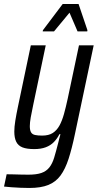

<svg xmlns="http://www.w3.org/2000/svg" viewBox="-49 -735 485 953"><path d="M97 198Q76 198 53 197Q30 196 9 194.5Q-12 193 -29 191L-16 130Q-3 130 16 130.5Q35 131 55 131.5Q75 132 92 132Q132 132 156.5 123.5Q181 115 196 96Q211 77 220 47Q229 17 240 -26Q242 -36 245.5 -48Q249 -60 251 -69H246Q235 -47 218.5 -30Q202 -13 178 -4Q154 5 121 5Q84 5 62.5 -3.5Q41 -12 31.5 -31.5Q22 -51 22 -82Q22 -105 27 -136Q32 -167 40 -205L104 -510H178L116 -215Q108 -178 103.5 -152Q99 -126 99 -109Q99 -89 105 -78.5Q111 -68 125 -65Q139 -62 160 -62Q193 -62 213 -75Q233 -88 246 -111.5Q259 -135 268.5 -169Q278 -203 287 -245L343 -510H416L323 -70Q308 2 291.5 53Q275 104 251.5 136Q228 168 191 183Q154 198 97 198ZM163 -579 164 -585 262 -715H341L385 -585L384 -579H336L296 -672L219 -579Z"/></svg>

Font: Saira Condensed
Style: Italic
Weight: 400
Width: 3
Italic angle: -12°
Designer: Hector Gatti with collaboration of the Omnibus-Type team
Foundry: Omnibus-Type
Version: Version 1.100